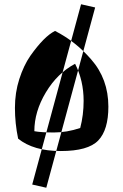

<svg xmlns="http://www.w3.org/2000/svg" viewBox="-20 -684 578 900"><path d="M426 -649 197 196 131 181 360 -664ZM488 -184Q488 -314 407 -406Q334 -490 238 -539Q187 -514 122 -422Q91 -377 70.5 -313.5Q50 -250 50 -178Q50 -106 65 -34Q137 24 265 24Q393 24 440.5 -25.5Q488 -75 488 -184ZM372 -211Q372 -145 356 -84Q293 -63 233 -63Q173 -63 141 -69Q141 -161 195 -251Q249 -341 332 -385Q372 -306 372 -211Z"/></svg>

Font: Joti One
Style: Regular
Weight: 400
Designer: Eduardo Rodriguez Tunni
Foundry: Eduardo Rodriguez Tunni
Version: Version 1.001